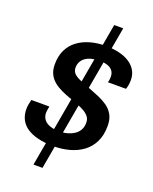

<svg xmlns="http://www.w3.org/2000/svg" viewBox="-145 -809 752 941"><g transform="rotate(20 231.5 -339.0)"><path d="M147 50 285 -728H332L194 50ZM208 -68Q161 -68 125.5 -77Q90 -86 67 -102Q44 -118 32.5 -141.5Q21 -165 21 -194Q21 -207 23.5 -220Q26 -233 29 -244H123Q121 -235 119.5 -226Q118 -217 118 -211Q118 -189 129.5 -174.5Q141 -160 162 -153Q183 -146 210 -146Q232 -146 251.5 -151.5Q271 -157 286.5 -167Q302 -177 311 -193Q320 -209 320 -231Q320 -250 310 -262.5Q300 -275 283.5 -284.5Q267 -294 246 -301.5Q225 -309 202 -318Q179 -326 156.5 -336.5Q134 -347 116 -361.5Q98 -376 87.5 -397Q77 -418 77 -448Q77 -491 92.5 -523Q108 -555 136 -576Q164 -597 201 -607.5Q238 -618 280 -618Q319 -618 351 -610.5Q383 -603 406 -588Q429 -573 441.5 -551.5Q454 -530 454 -502Q454 -488 451.5 -474.5Q449 -461 446 -454H352Q355 -466 355.5 -472.5Q356 -479 356 -483Q356 -503 346 -515.5Q336 -528 318.5 -533.5Q301 -539 277 -539Q254 -539 235.5 -534Q217 -529 204 -519.5Q191 -510 184.5 -496.5Q178 -483 178 -468Q178 -447 192.5 -434.5Q207 -422 230 -413.5Q253 -405 279 -394Q305 -384 330 -373.5Q355 -363 376.5 -348Q398 -333 411 -310Q424 -287 424 -252Q424 -203 406.5 -168Q389 -133 359 -111Q329 -89 290 -78.5Q251 -68 208 -68Z"/></g></svg>

Font: Archivo SemiCondensed Medium
Style: Italic
Weight: 500
Width: 4
Italic angle: -10°
Designer: Hector Gatti
Foundry: Omnibus-Type
Version: Version 2.001